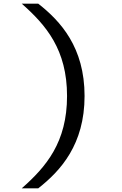

<svg xmlns="http://www.w3.org/2000/svg" viewBox="-20 -821 660 1041"><path d="M343.5 -300.5C343.5 -49.5 230.5 83 98 200H187.5C308.5 105 438.5 -37.5 438.5 -300.5C438.5 -564.5 308.5 -706 187.5 -801H98C230.5 -684 343.5 -551.5 343.5 -300.5Z"/></svg>

Font: FontWithASyntaxHighlighterNightOwl
Style: Regular
Weight: 400
Designer: Riley Cran & the Lettermatic Team
Foundry: Lettermatic
Version: Version 1.000 (FontWithASyntaxHighlighterNightOwl)